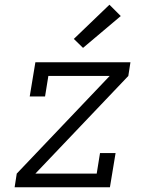

<svg xmlns="http://www.w3.org/2000/svg" viewBox="-20 -794 640 814"><path d="M42 0 51 -58 445 -472H185L171 -385H106L130 -530H533L524 -472L130 -58H390L404 -145H470L446 0ZM332 -591 293 -629 444 -774 492 -726Z"/></svg>

Font: Iosevka Slab LtExObl
Style: Regular
Weight: 300
Width: 7
Italic angle: -9°
Monospace: yes
Designer: Belleve Invis
Foundry: Belleve Invis
Version: Version 11.1.0; ttfautohint (v1.8.3)